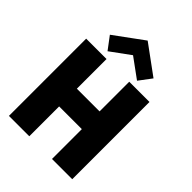

<svg xmlns="http://www.w3.org/2000/svg" viewBox="-257 -1037 1160 1160"><g transform="rotate(45 323.0 -457.0)"><path d="M404 -255H210V0H36V-660H210V-406.5H404V-660H577V0H404ZM181 -697.5 120.5 -778 307 -914.5 493.5 -778 433 -697.5 307 -789.5Z"/></g></svg>

Font: League Spartan Thin ExtraBold
Style: Regular
Weight: 800
Version: Version 2.002